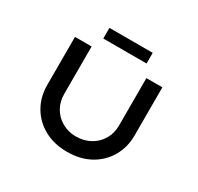

<svg xmlns="http://www.w3.org/2000/svg" viewBox="-180 -1089 1353 1311"><g transform="rotate(30 496.0 -433.0)"><path d="M496 6Q394 6 316.5 -36.5Q239 -79 195.5 -153.5Q152 -228 152 -322V-701H283V-327Q283 -266 311 -218Q339 -170 388 -142.5Q437 -115 495 -115Q559 -115 608.5 -142.5Q658 -170 686.5 -218Q715 -266 715 -327V-701H841V-322Q841 -228 797.5 -153.5Q754 -79 677 -36.5Q600 6 496 6ZM325 -788V-872H666V-788Z"/></g></svg>

Font: Lexend Tera Medium
Style: Regular
Weight: 500
Designer: Bonnie Shaver-Troup, Thomas Jockin
Foundry: Lexend
Version: Version 1.007